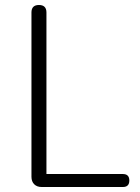

<svg xmlns="http://www.w3.org/2000/svg" viewBox="-20 -749 562 769"><path d="M147 0Q128 0 117 -11Q106 -22 106 -41V-699Q106 -729 136 -729Q166 -729 166 -699V-52H472Q498 -52 498 -26Q498 0 472 0H302Z"/></svg>

Font: GenSenRounded TW L
Style: Regular
Weight: 300
Version: Version 1.501;PS 1;hotconv 16.6.51;makeotf.lib2.5.65220